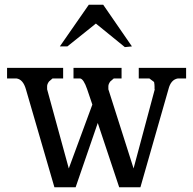

<svg xmlns="http://www.w3.org/2000/svg" viewBox="-20 -790 820 815"><path d="M387 -690 266 -593H234L357 -770H418L540 -593L510 -590ZM50 -457H10V-502H248V-457H203L188 -444Q180 -433 180 -424V-411L272 -75L372 -346L350 -411Q335 -455 320 -457H292V-502H496V-457H463L448 -444Q440 -433 440 -424V-411L547 -75L637 -411H636V-423Q636 -432 634 -442L614 -457H569V-502H770V-457H735Q705 -452 695 -411L576 5H486L395 -268L301 5H211L90 -411Q78 -453 50 -457Z"/></svg>

Font: Sawarabi Mincho
Style: Regular
Weight: 400
Version: Version 1.00